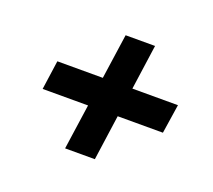

<svg xmlns="http://www.w3.org/2000/svg" viewBox="-76 -634 631 570"><g transform="rotate(20 240.0 -349.5)"><path d="M68 -396H449L435 -304H55ZM232 -538H325L272 -161H178Z"/></g></svg>

Font: Pathway Extreme Condensed
Style: Bold Italic
Weight: 700
Width: 3
Italic angle: -8°
Version: Version 1.001;gftools[0.9.26]